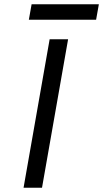

<svg xmlns="http://www.w3.org/2000/svg" viewBox="-20 -885 486 905"><path d="M91 0 214 -700H301L178 0ZM116 -792 129 -865H446L433 -792Z"/></svg>

Font: Overpass
Style: Italic
Weight: 400
Italic angle: -10°
Designer: Delve Withrington, Dave Bailey, Thomas Jockin
Foundry: Delve Fonts LLC
Version: Version 4.000